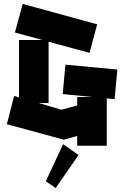

<svg xmlns="http://www.w3.org/2000/svg" viewBox="-20 -694 634 980"><path d="M306 19 15 -60 52 -204 77 -197V-490H196L56 -528L96 -674L476 -570L437 -424L228 -481V-168H178L294 -134L374 -156V-199H449L300 -214L314 -364L579 -339L565 -188L525 -192V50H374V0L306 19ZM264 266 214 231 302 42 381 97Z"/></svg>

Font: Blaka Ink
Style: Regular
Weight: 400
Designer: Mohamed Gaber
Foundry: Kief Type Foundry
Version: Version 1.003; ttfautohint (v1.8.4.7-5d5b)